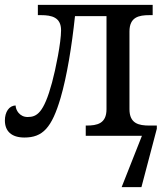

<svg xmlns="http://www.w3.org/2000/svg" viewBox="-20 -556 668 786"><path d="M622 -42H592C548 -42 510 -50 510 -109V-427C510 -486 548 -494 592 -494H605V-536H135V-494H148C192 -494 230 -485 230 -432C230 -382 208 -273 193 -218C159 -92 130 -77 93 -77C60 -77 44 -106 44 -124C17 -124 0 -97 0 -63C0 -19 27 7 80 7C155 7 192 -33 228 -155C254 -244 274 -367 287 -490H416V-109C416 -50 378 -42 334 -42H331V0H561L478 210H559L622 -29Z"/></svg>

Font: Noto Serif Thai
Style: Regular
Weight: 400
Designer: Monotype Design Team
Foundry: Monotype Imaging Inc.
Version: Version 1.901